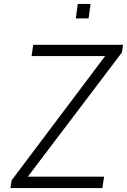

<svg xmlns="http://www.w3.org/2000/svg" viewBox="-20 -949 641 969"><path d="M32.5 0 39 -39.5 510.5 -666H139.5L147.5 -723H601L595.5 -684.5L120.5 -57.5H505.5L496.5 0ZM362.5 -856 372.5 -929H437L427 -856Z"/></svg>

Font: Public Sans Thin ExtraLight
Style: Italic
Weight: 250
Italic angle: -8°
Version: Version 2.001